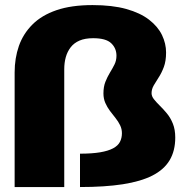

<svg xmlns="http://www.w3.org/2000/svg" viewBox="-20 -754 762 774"><path d="M39 0H239V-475Q239 -501 245.2 -523.5Q251.5 -546 265 -563.5Q278.5 -581 300.8 -590.5Q323 -600 355.5 -600Q407 -600 428.2 -579.8Q449.5 -559.5 449.5 -529.5Q449.5 -510 441.5 -494Q433.5 -478 423.2 -461.2Q413 -444.5 405 -424.5Q397 -404.5 397 -377.5Q397 -356.5 404.5 -339.2Q412 -322 423.2 -307Q434.5 -292 445.8 -278Q457 -264 464.2 -249Q471.5 -234 471.5 -217Q471.5 -197.5 463.5 -182Q455.5 -166.5 435.8 -156Q416 -145.5 383.5 -140Q351 -134.5 302.5 -134.5V0Q402.5 0 475 -11.2Q547.5 -22.5 594.2 -46.2Q641 -70 663.8 -108Q686.5 -146 686.5 -199.5Q686.5 -231.5 677 -255.2Q667.5 -279 653 -296.5Q638.5 -314 624.2 -328Q610 -342 600.5 -354Q591 -366 591 -378.5Q591 -394.5 599.8 -409.8Q608.5 -425 620 -442.5Q631.5 -460 640.5 -484Q649.5 -508 649.5 -542.5Q649.5 -578.5 633 -612.8Q616.5 -647 581 -674.5Q545.5 -702 489 -717.8Q432.5 -733.5 353 -733.5Q267.5 -733.5 207.8 -713Q148 -692.5 110.8 -655.2Q73.5 -618 56.2 -568.8Q39 -519.5 39 -462Z"/></svg>

Font: Anybody Thin ExtraBold
Style: Regular
Weight: 800
Version: Version 1.113;gftools[0.9.25]